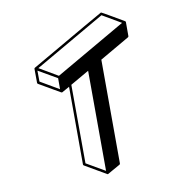

<svg xmlns="http://www.w3.org/2000/svg" viewBox="-89 -914 909 979"><g transform="rotate(-10 366.0 -424.0)"><path d="M391.1 -15.6Q388.7 -15.6 388.2 -16.1Q387.7 -16.6 277.3 -80.6Q274.4 -82.5 273.9 -85.9L272.9 -488.8Q234.4 -466.8 233.9 -466.8Q233.4 -466.8 232.4 -466.8L229 -467.3L118.7 -531.2Q115.7 -533.2 115.7 -537.1L115.2 -609.9Q115.7 -613.3 118.7 -614.7Q497.1 -833.5 499 -833.5Q501 -833.5 556.9 -801Q612.8 -768.6 613 -768.1Q613.3 -767.6 614.3 -766.6Q615.2 -765.6 615.7 -764.2V-690.9Q615.7 -687 612.8 -685.1L459 -596.2L460.4 -58.6Q460.4 -54.7 457 -52.7Q392.6 -15.6 391.1 -15.6ZM225.6 -484.4V-541.5L128.4 -597.7L128.9 -541ZM231.9 -552.7 595.7 -762.7 499 -819.3 135.3 -609.4ZM384.3 -33.7 382.8 -552.2 286.1 -496.6 287.6 -89.8Z"/></g></svg>

Font: 3D Isometric
Style: Bold
Weight: 700
Designer: GGBotNet
Foundry: GGBotNet
Version: 1.14